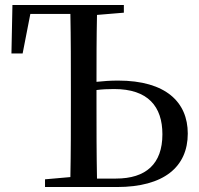

<svg xmlns="http://www.w3.org/2000/svg" viewBox="-20 -752 801 772"><path d="M161 0H450C639 0 735 -81 735 -215C735 -341 647 -428 455 -428C424 -428 396 -426 368 -423C368 -508 368 -600 370 -692L478 -701V-732H30L26 -537H71L102 -696H263C265 -596 265 -494 265 -392V-339C265 -239 265 -140 263 -40L161 -31ZM368 -390C391 -393 414 -394 439 -394C575 -394 633 -324 633 -212C633 -93 567 -34 446 -34H370C368 -134 368 -237 368 -339Z"/></svg>

Font: Source Han Serif CN Medium
Style: Regular
Weight: 500
Designer: Ryoko NISHIZUKA 西塚涼子 (kana & ideographs); Frank Grießhammer (Latin, Greek & Cyrillic); Wenlong ZHANG 张文龙 (bopomofo); San
Foundry: Adobe
Version: Version 2.002;hotconv 1.1.0;makeotfexe 2.6.0